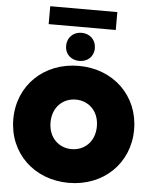

<svg xmlns="http://www.w3.org/2000/svg" viewBox="-67 -1126 951 1197"><g transform="rotate(5 408.0 -527.5)"><path d="M408 16C625 16 786 -138 786 -350C786 -562 625 -716 408 -716C191 -716 30 -562 30 -350C30 -138 191 16 408 16ZM408 -195C329 -195 263 -253 263 -350C263 -447 329 -505 408 -505C487 -505 553 -447 553 -350C553 -253 487 -195 408 -195ZM408 -747C459 -747 498 -781 498 -834C498 -887 459 -923 408 -923C357 -923 318 -887 318 -834C318 -781 357 -747 408 -747ZM198 -959H618V-1071H198Z"/></g></svg>

Font: Chess Sans Black
Style: Regular
Weight: 900
Designer: Wolf Bōese
Foundry: Wolf Bōese
Version: Version 7.223;Glyphs 3.3 (3306)